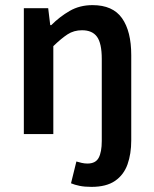

<svg xmlns="http://www.w3.org/2000/svg" viewBox="-20 -523 600 749"><path d="M337 206Q310 206 290.5 202Q271 198 257 192L278 107Q288 110 299 112.5Q310 115 321 115Q353 115 365 92.5Q377 70 377 27V-293Q377 -354 358.5 -379.5Q340 -405 300 -405Q268 -405 243.5 -389Q219 -373 188 -343V0H73V-491H168L176 -425H180Q213 -458 252 -480.5Q291 -503 341 -503Q420 -503 456 -452Q492 -401 492 -308V25Q492 77 477.5 118Q463 159 429 182.5Q395 206 337 206Z"/></svg>

Font: Mada SemiBold
Style: Regular
Weight: 600
Designer: Khaled Hosny
Version: Version 1.5